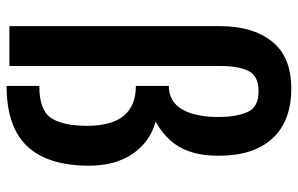

<svg xmlns="http://www.w3.org/2000/svg" viewBox="-186 -738 933 602"><g transform="rotate(90 281.0 -437.5)"><path d="M250 -93.8Q326.2 -93.8 350.6 -130.9Q375 -168 375 -243.7Q375 -396.5 250 -396.5V-500Q325.2 -500 342.8 -598.6Q347.7 -625 347.2 -655.3Q347.2 -712.9 331.5 -747.1Q315.9 -781.2 267.1 -781.2Q218.3 -781.2 202.6 -749Q187.5 -716.8 187.5 -663.6V0H62.5V-661.1Q62.5 -762.7 110.4 -823.2Q158.2 -883.8 258.8 -883.8Q359.4 -883.8 414.1 -825.2Q468.8 -766.6 468.8 -656.2Q468.8 -582 442.4 -535.2Q416 -488.3 361.8 -458.5Q425.8 -440.9 462.9 -386.2Q500 -331.5 500 -250Q500 -120.1 439 -55.7Q377.9 8.8 250 8.8Z"/></g></svg>

Font: Oswald
Style: Book
Weight: 400
Designer: vernon adams
Foundry: vernon adams
Version: Version 1.000